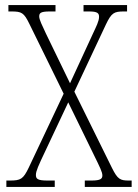

<svg xmlns="http://www.w3.org/2000/svg" viewBox="-20 -734 543 754"><path d="M5 0H195V-25H166C127 -25 121 -32 121 -47C121 -62 130 -82 159 -143L248 -332L349 -125C373 -76 382 -58 382 -45C382 -32 375 -25 339 -25H313V0H497V-25H486C452 -25 442 -30 420 -74L272 -374L396 -638C418 -684 428 -689 467 -689H479V-714H308V-689H330C363 -689 369 -682 369 -668C369 -651 358 -630 345 -602L255 -407L160 -603C146 -633 134 -657 134 -669C134 -682 138 -689 175 -689H198V-714H13V-689H25C65 -689 74 -684 95 -641L230 -366L93 -76C71 -30 61 -25 18 -25H5Z"/></svg>

Font: Noto Serif Georgian Condensed ExtraLight
Style: Regular
Weight: 200
Width: 3
Designer: Monotype Design Team, Akaki Razmadze
Foundry: Google LLC
Version: Version 2.003